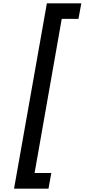

<svg xmlns="http://www.w3.org/2000/svg" viewBox="-20 -964 525 1160"><path d="M64.9 175.8 263.2 -943.8H471.2L454.1 -850.1H353L189 81.1H290L272.9 175.8Z"/></svg>

Font: Poppins Medium
Style: Italic
Weight: 500
Italic angle: -10°
Designer: Ninad Kale (Devanagari), Jonny Pinhorn (Latin)
Foundry: Indian Type Foundry
Version: Version 3.200;PS 1.000;hotconv 16.6.54;makeotf.lib2.5.65590